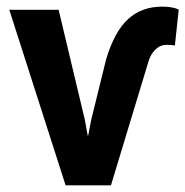

<svg xmlns="http://www.w3.org/2000/svg" viewBox="-20 -558 558 578"><path d="M314 0H177.5L8 -528.5H156.5L235.5 -197L244 -150H245.5L254.5 -197L299.5 -379.5Q324.5 -463 365.5 -500.5Q406.5 -538 468 -538Q501 -538 518 -529L506.5 -421Q497.5 -423 481.5 -423Q462 -423 447.5 -408.5Q433 -394 427 -373Z"/></svg>

Font: Roberto Sans
Style: Bold
Weight: 700
Designer: Google (font) & Cristiano Sobral (main changes)
Version: Version 1.000;October 12, 2021;FontCreator 14.0.0.2814 64-bi